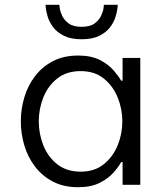

<svg xmlns="http://www.w3.org/2000/svg" viewBox="-20 -772 681 802"><path d="M321 -608Q276 -608 247 -622.5Q218 -637 202 -658.5Q186 -680 179.5 -701.5Q173 -723 171.5 -737.5Q170 -752 170 -752H228Q228 -752 229.5 -738.5Q231 -725 239.5 -706.5Q248 -688 267 -674Q286 -660 321 -660Q356 -660 375 -674Q394 -688 402.5 -706.5Q411 -725 412.5 -738.5Q414 -752 414 -752H472Q472 -752 470.5 -737.5Q469 -723 462.5 -701.5Q456 -680 440 -658.5Q424 -637 395 -622.5Q366 -608 321 -608ZM306 -540Q361 -540 397 -521.5Q433 -503 454.5 -478Q476 -453 486 -435H492V-530H566V0H492V-95H486Q476 -76 454.5 -51.5Q433 -27 397 -8.5Q361 10 306 10Q246 10 201 -13.5Q156 -37 126 -76.5Q96 -116 81.5 -165Q67 -214 67 -265Q67 -316 81.5 -365Q96 -414 126 -453.5Q156 -493 201 -516.5Q246 -540 306 -540ZM317 -475Q258 -475 219 -444Q180 -413 161 -365Q142 -317 142 -265Q142 -213 161 -165Q180 -117 219 -86Q258 -55 317 -55Q375 -55 413.5 -86Q452 -117 471.5 -165Q491 -213 491 -265Q491 -317 471.5 -365Q452 -413 413.5 -444Q375 -475 317 -475Z"/></svg>

Font: Be Vietnam Pro Light
Style: Regular
Weight: 300
Designer: Lam Bao, Tony Le, Vietanh Nguyen
Foundry: Yellow Type Foundry
Version: Version 1.002; ttfautohint (v1.8.3)